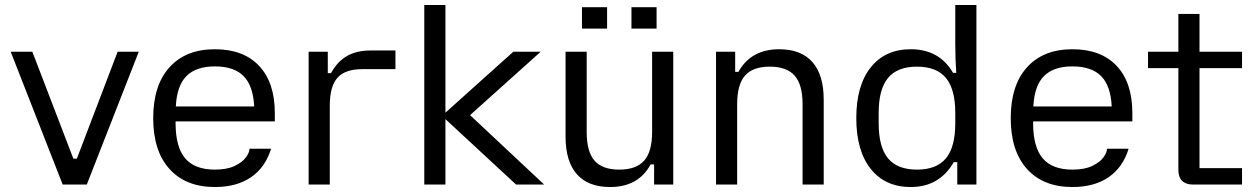

<svg xmlns="http://www.w3.org/2000/svg" viewBox="-20 -742 5045 772"><path d="M23 -534H110L275 -104H289L453 -534H538L329 0H232Z M596 -267Q596 -399 661.5 -471.5Q727 -544 844 -544Q959 -544 1022 -477Q1085 -410 1085 -287V-254H686V-247Q686 -151 724.5 -105.5Q763 -60 844 -60Q893 -60 924 -75Q955 -90 969 -109.5Q983 -129 983 -143V-144H1070Q1047 -69 989.5 -29.5Q932 10 844 10Q727 10 661.5 -62.5Q596 -135 596 -267ZM1002 -314Q998 -397 959.5 -436Q921 -475 844 -475Q768 -475 729.5 -436Q691 -397 687 -314Z M1221 -534H1298V-448H1311Q1336 -494 1374.5 -516.5Q1413 -539 1470 -539H1570V-464H1437Q1368 -464 1337 -429.5Q1306 -395 1306 -317V0H1221Z M1686 -722H1771V-289L2044 -534H2154L1870 -279L2168 0H2055L1771 -263V0H1686Z M2254 -193V-534H2339V-211Q2339 -132 2370.5 -96Q2402 -60 2470 -60Q2538 -60 2570 -96Q2602 -132 2602 -211V-534H2687V0H2610V-81H2596Q2547 10 2433 10Q2345 10 2299.5 -41.5Q2254 -93 2254 -193ZM2320 -713H2421V-627H2320ZM2519 -713H2620V-627H2519Z M2859 -534H2936V-453H2949Q3000 -544 3113 -544Q3201 -544 3246.5 -492.5Q3292 -441 3292 -341V0H3207V-323Q3207 -402 3175 -438Q3143 -474 3075 -474Q3007 -474 2975.5 -438Q2944 -402 2944 -323V0H2859Z M3423 -267Q3423 -398 3481 -471Q3539 -544 3642 -544Q3757 -544 3812 -449H3825Q3821 -503 3821 -566V-722H3906V0H3829V-90H3815Q3757 10 3642 10Q3539 10 3481 -63Q3423 -136 3423 -267ZM3667 -60Q3746 -60 3783.5 -105.5Q3821 -151 3821 -246V-288Q3821 -383 3783.5 -428.5Q3746 -474 3667 -474Q3588 -474 3550.5 -428.5Q3513 -383 3513 -288V-246Q3513 -151 3550.5 -105.5Q3588 -60 3667 -60Z M4044 -267Q4044 -399 4109.5 -471.5Q4175 -544 4292 -544Q4407 -544 4470 -477Q4533 -410 4533 -287V-254H4134V-247Q4134 -151 4172.5 -105.5Q4211 -60 4292 -60Q4341 -60 4372 -75Q4403 -90 4417 -109.5Q4431 -129 4431 -143V-144H4518Q4495 -69 4437.5 -29.5Q4380 10 4292 10Q4175 10 4109.5 -62.5Q4044 -135 4044 -267ZM4450 -314Q4446 -397 4407.5 -436Q4369 -475 4292 -475Q4216 -475 4177.5 -436Q4139 -397 4135 -314Z M4718 -59V-468H4596V-534H4718V-686H4803V-534H4974V-468H4803V-66H4974V0H4776Q4748 0 4733 -15Q4718 -30 4718 -59Z"/></svg>

Font: Mozilla Text BETA
Style: Regular
Weight: 400
Designer: Studio DRAMA
Foundry: Studio DRAMA
Version: Version 0.100